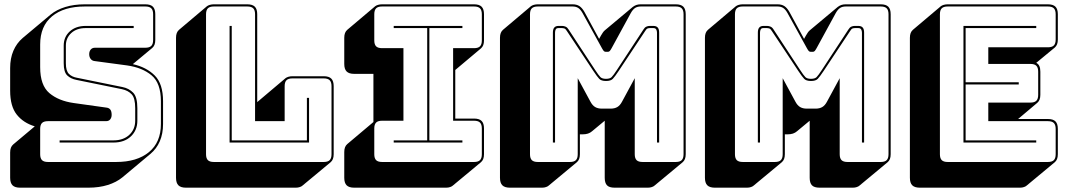

<svg xmlns="http://www.w3.org/2000/svg" viewBox="-20 -750 4942 889"><path d="M73 119Q49 119 38 108Q27 97 27 73V-44Q27 -57 30.5 -66Q34 -75 41 -81L141 -165Q88 -181 57.5 -219.5Q27 -258 27 -330V-435Q27 -480 42 -515Q57 -550 85 -574L215 -683Q242 -705 282 -717.5Q322 -730 373 -730H653Q677 -730 688 -719Q699 -708 699 -684V-565Q699 -552 695.5 -543Q692 -534 685 -528L595 -453Q658 -439 696.5 -400.5Q735 -362 735 -281V-176Q735 -131 720 -96Q705 -61 676 -37L547 71Q519 94 479 106.5Q439 119 389 119ZM518 0Q614 0 669.5 -45.5Q725 -91 725 -176V-281Q725 -365 682 -401Q639 -437 569 -447L420 -467Q407 -468 400 -477Q393 -486 393 -499Q393 -512 400 -520.5Q407 -529 420 -529H653Q672 -529 680.5 -537.5Q689 -546 689 -565V-684Q689 -703 680.5 -711.5Q672 -720 653 -720H373Q276 -720 221 -674.5Q166 -629 166 -544V-439Q166 -355 208.5 -319Q251 -283 321 -273L471 -252Q484 -251 490.5 -243Q497 -235 497 -218Q497 -206 490.5 -197.5Q484 -189 471 -189H202Q183 -189 174.5 -180.5Q166 -172 166 -153V-36Q166 -17 174.5 -8.5Q183 0 202 0ZM599 -630V-620H377Q335 -620 310 -597Q285 -574 285 -539V-457Q285 -422 299 -408Q313 -394 336 -390L547 -347Q577 -341 596.5 -321Q616 -301 616 -249V-191Q616 -147 586 -118.5Q556 -90 505 -90H256V-100H505Q551 -100 578.5 -125.5Q606 -151 606 -191V-249Q606 -296 589.5 -313.5Q573 -331 545 -337L334 -380Q308 -385 291.5 -400.5Q275 -416 275 -457V-539Q275 -579 303 -604.5Q331 -630 377 -630Z M1350 119H841Q817 119 806 108Q795 97 795 73V-575Q795 -588 798.5 -597Q802 -606 809 -612L938 -721Q943 -725 951.5 -727.5Q960 -730 970 -730H1125Q1149 -730 1160 -719Q1171 -708 1171 -684V-277L1173 -279L1302 -388Q1307 -392 1315.5 -394.5Q1324 -397 1334 -397H1479Q1503 -397 1514 -386Q1525 -375 1525 -351V-36Q1525 -23 1521.5 -14Q1518 -5 1511 1L1381 109Q1377 113 1368.5 116Q1360 119 1350 119ZM1479 0Q1498 0 1506.5 -8.5Q1515 -17 1515 -36V-351Q1515 -370 1506.5 -378.5Q1498 -387 1479 -387H1334Q1315 -387 1306.5 -378.5Q1298 -370 1298 -351V-189H1161V-684Q1161 -703 1152.5 -711.5Q1144 -720 1125 -720H970Q951 -720 942.5 -711.5Q934 -703 934 -684V-36Q934 -17 942.5 -8.5Q951 0 970 0ZM1043 -90V-630H1053V-100H1401V-297H1411V-90Z M2046 119H1620Q1596 119 1585 108Q1574 97 1574 73V-46Q1574 -59 1577.5 -68Q1581 -77 1588 -83L1709 -185V-408H1620Q1596 -408 1585 -419Q1574 -430 1574 -454V-575Q1574 -588 1577.5 -597Q1581 -606 1588 -612L1717 -721Q1722 -725 1730.5 -727.5Q1739 -730 1749 -730H2175Q2199 -730 2210 -719Q2221 -708 2221 -684V-563Q2221 -550 2217.5 -541Q2214 -532 2207 -526L2088 -426V-201H2175Q2199 -201 2210 -190Q2221 -179 2221 -155V-36Q2221 -23 2217.5 -14Q2214 -5 2207 1L2077 109Q2073 113 2064.5 116Q2056 119 2046 119ZM1749 0H2175Q2194 0 2202.5 -8.5Q2211 -17 2211 -36V-155Q2211 -174 2202.5 -182.5Q2194 -191 2175 -191H2078V-527H2175Q2194 -527 2202.5 -535.5Q2211 -544 2211 -563V-684Q2211 -703 2202.5 -711.5Q2194 -720 2175 -720H1749Q1730 -720 1721.5 -711.5Q1713 -703 1713 -684V-563Q1713 -544 1721.5 -535.5Q1730 -527 1749 -527H1848V-191H1749Q1730 -191 1721.5 -182.5Q1713 -174 1713 -155V-36Q1713 -17 1721.5 -8.5Q1730 0 1749 0ZM2121 -90H1803V-100H1958V-620H1803V-630H2121V-620H1968V-100H2121Z M2786 -385Q2804 -385 2812 -393Q2820 -401 2837 -427L2959 -613Q2965 -623 2972.5 -626.5Q2980 -630 2988 -630H3005Q3019 -630 3025.5 -622.5Q3032 -615 3032 -599V-90H3022V-599Q3022 -607 3018.5 -613.5Q3015 -620 3005 -620H2990Q2983 -620 2978 -618Q2973 -616 2967 -606L2845 -422Q2827 -395 2817.5 -385Q2808 -375 2786 -375Q2764 -375 2754.5 -385Q2745 -395 2727 -422L2605 -606Q2599 -616 2593.5 -618Q2588 -620 2581 -620H2566Q2556 -620 2553 -613.5Q2550 -607 2550 -599V-90H2540V-599Q2540 -615 2546.5 -622.5Q2553 -630 2566 -630H2583Q2591 -630 2599 -626.5Q2607 -623 2613 -613L2735 -427Q2752 -401 2760 -393Q2768 -385 2786 -385ZM2619 0Q2638 0 2646.5 -8.5Q2655 -17 2655 -36V-388L2714 -279Q2723 -262 2735.5 -254.5Q2748 -247 2767 -247H2807Q2826 -247 2838.5 -254.5Q2851 -262 2860 -279L2919 -388V-36Q2919 -17 2927.5 -8.5Q2936 0 2955 0H3109Q3128 0 3136.5 -8.5Q3145 -17 3145 -36V-684Q3145 -703 3136.5 -711.5Q3128 -720 3109 -720H2947Q2931 -720 2920.5 -713Q2910 -706 2901 -690L2812 -527Q2807 -518 2803.5 -514Q2800 -510 2794 -510H2785Q2779 -510 2775.5 -514Q2772 -518 2767 -527L2677 -690Q2668 -706 2657.5 -713Q2647 -720 2631 -720H2470Q2451 -720 2442.5 -711.5Q2434 -703 2434 -684V-36Q2434 -17 2442.5 -8.5Q2451 0 2470 0ZM2651 1 2521 109Q2517 113 2508.5 116Q2500 119 2490 119H2341Q2317 119 2306 108Q2295 97 2295 73V-575Q2295 -588 2298.5 -597Q2302 -606 2309 -612L2438 -721Q2443 -725 2451.5 -727.5Q2460 -730 2470 -730H2631Q2650 -730 2662.5 -722Q2675 -714 2686 -695L2754 -570L2763 -586Q2767 -593 2771.5 -599.5Q2776 -606 2781 -610L2910 -718Q2918 -724 2926.5 -727Q2935 -730 2947 -730H3109Q3133 -730 3144 -719Q3155 -708 3155 -684V-36Q3155 -23 3151.5 -14Q3148 -5 3141 1L3011 109Q3007 113 2998.5 116Q2990 119 2980 119H2826Q2801 119 2790.5 108Q2780 97 2780 73V-191L2721 -142Q2713 -135 2702.5 -131.5Q2692 -128 2678 -128H2665V-36Q2665 -23 2661.5 -14Q2658 -5 2651 1Z M3735 -385Q3753 -385 3761 -393Q3769 -401 3786 -427L3908 -613Q3914 -623 3921.5 -626.5Q3929 -630 3937 -630H3954Q3968 -630 3974.5 -622.5Q3981 -615 3981 -599V-90H3971V-599Q3971 -607 3967.5 -613.5Q3964 -620 3954 -620H3939Q3932 -620 3927 -618Q3922 -616 3916 -606L3794 -422Q3776 -395 3766.5 -385Q3757 -375 3735 -375Q3713 -375 3703.5 -385Q3694 -395 3676 -422L3554 -606Q3548 -616 3542.5 -618Q3537 -620 3530 -620H3515Q3505 -620 3502 -613.5Q3499 -607 3499 -599V-90H3489V-599Q3489 -615 3495.5 -622.5Q3502 -630 3515 -630H3532Q3540 -630 3548 -626.5Q3556 -623 3562 -613L3684 -427Q3701 -401 3709 -393Q3717 -385 3735 -385ZM3568 0Q3587 0 3595.5 -8.5Q3604 -17 3604 -36V-388L3663 -279Q3672 -262 3684.5 -254.5Q3697 -247 3716 -247H3756Q3775 -247 3787.5 -254.5Q3800 -262 3809 -279L3868 -388V-36Q3868 -17 3876.5 -8.5Q3885 0 3904 0H4058Q4077 0 4085.5 -8.5Q4094 -17 4094 -36V-684Q4094 -703 4085.5 -711.5Q4077 -720 4058 -720H3896Q3880 -720 3869.5 -713Q3859 -706 3850 -690L3761 -527Q3756 -518 3752.5 -514Q3749 -510 3743 -510H3734Q3728 -510 3724.5 -514Q3721 -518 3716 -527L3626 -690Q3617 -706 3606.5 -713Q3596 -720 3580 -720H3419Q3400 -720 3391.5 -711.5Q3383 -703 3383 -684V-36Q3383 -17 3391.5 -8.5Q3400 0 3419 0ZM3600 1 3470 109Q3466 113 3457.5 116Q3449 119 3439 119H3290Q3266 119 3255 108Q3244 97 3244 73V-575Q3244 -588 3247.5 -597Q3251 -606 3258 -612L3387 -721Q3392 -725 3400.5 -727.5Q3409 -730 3419 -730H3580Q3599 -730 3611.5 -722Q3624 -714 3635 -695L3703 -570L3712 -586Q3716 -593 3720.5 -599.5Q3725 -606 3730 -610L3859 -718Q3867 -724 3875.5 -727Q3884 -730 3896 -730H4058Q4082 -730 4093 -719Q4104 -708 4104 -684V-36Q4104 -23 4100.5 -14Q4097 -5 4090 1L3960 109Q3956 113 3947.5 116Q3939 119 3929 119H3775Q3750 119 3739.5 108Q3729 97 3729 73V-191L3670 -142Q3662 -135 3651.5 -131.5Q3641 -128 3627 -128H3614V-36Q3614 -23 3610.5 -14Q3607 -5 3600 1Z M4703 119H4239Q4215 119 4204 108Q4193 97 4193 73V-575Q4193 -588 4196.5 -597Q4200 -606 4207 -612L4336 -721Q4341 -725 4349.5 -727.5Q4358 -730 4368 -730H4832Q4856 -730 4867 -719Q4878 -708 4878 -684V-567Q4878 -554 4874.5 -545Q4871 -536 4864 -530L4778 -459Q4788 -454 4792.5 -444Q4797 -434 4797 -418V-311Q4797 -298 4793.5 -289Q4790 -280 4783 -274L4694 -199H4832Q4856 -199 4867 -188Q4878 -177 4878 -153V-36Q4878 -23 4874.5 -14Q4871 -5 4864 1L4734 109Q4730 113 4721.5 116Q4713 119 4703 119ZM4832 0Q4851 0 4859.5 -8.5Q4868 -17 4868 -36V-153Q4868 -172 4859.5 -180.5Q4851 -189 4832 -189H4556V-275H4751Q4770 -275 4778.5 -283.5Q4787 -292 4787 -311V-418Q4787 -437 4778.5 -445.5Q4770 -454 4751 -454H4556V-531H4832Q4851 -531 4859.5 -539.5Q4868 -548 4868 -567V-684Q4868 -703 4859.5 -711.5Q4851 -720 4832 -720H4368Q4349 -720 4340.5 -711.5Q4332 -703 4332 -684V-36Q4332 -17 4340.5 -8.5Q4349 0 4368 0ZM4778 -100V-90H4441V-630H4778V-620H4451V-369H4697V-359H4451V-100Z"/></svg>

Font: Bungee Shade
Style: Regular
Weight: 400
Designer: David Jonathan Ross
Foundry: David Jonathan Ross
Version: Version 1.001;PS 1.0;hotconv 1.0.72;makeotf.lib2.5.5900